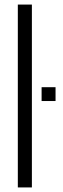

<svg xmlns="http://www.w3.org/2000/svg" viewBox="-20 -820 274 840"><path d="M58 0V-800H119.5V0ZM162 -378V-438.5H223V-378Z"/></svg>

Font: Big Shoulders Text Thin Light
Style: Regular
Weight: 300
Version: Version 2.002